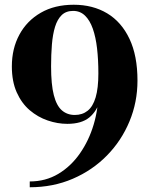

<svg xmlns="http://www.w3.org/2000/svg" viewBox="-20 -780 650 810"><path d="M105.5 10V-14.5Q172.5 -14.5 226 -46.5Q279.5 -78.5 317.2 -132.8Q355 -187 375 -254Q395 -321 395 -391V-470Q395 -527.5 389.5 -575.5Q384 -623.5 371.5 -659Q359 -694.5 338.5 -714.2Q318 -734 288.5 -734Q258.5 -734 240.2 -716.2Q222 -698.5 212.2 -666.8Q202.5 -635 199 -592.5Q195.5 -550 195.5 -500Q195.5 -423.5 207 -378.8Q218.5 -334 241 -314.5Q263.5 -295 295.5 -295Q327.5 -295 349.8 -312.8Q372 -330.5 383.5 -369.2Q395 -408 395 -470H416Q416 -407.5 402.8 -359.5Q389.5 -311.5 356.8 -284.5Q324 -257.5 264 -257.5Q222.5 -257.5 181 -271.8Q139.5 -286 105.2 -315.2Q71 -344.5 50.5 -390.5Q30 -436.5 30 -500Q30 -575 61.8 -633.8Q93.5 -692.5 152 -726.2Q210.5 -760 291 -760Q371.5 -760 432 -723.8Q492.5 -687.5 526.2 -616.2Q560 -545 560 -440Q560 -349 526.2 -267.8Q492.5 -186.5 431.2 -124Q370 -61.5 287 -25.8Q204 10 105.5 10Z"/></svg>

Font: Bodoni Moda 9pt
Style: Bold
Weight: 700
Designer: Owen Earl
Foundry: indestructible type
Version: Version 2.005